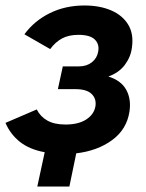

<svg xmlns="http://www.w3.org/2000/svg" viewBox="-29 -553 532 700"><path d="M107 127 134 2Q79 -8 44 -35.5Q9 -63 -9 -105L105 -154Q118 -128 143.5 -113.5Q169 -99 210 -99Q257 -99 285.5 -117.5Q314 -136 319 -166Q323 -193 305 -210.5Q287 -228 246 -228H182L200 -311H259Q287 -311 306 -326Q325 -341 329 -365Q334 -392 316.5 -409Q299 -426 257 -426Q222 -426 197.5 -413Q173 -400 154 -374L60 -428Q96 -477 152.5 -505Q209 -533 279 -533Q335 -533 376.5 -515Q418 -497 438.5 -463Q459 -429 452 -380Q448 -346 426.5 -317Q405 -288 366 -274Q412 -260 431 -226Q450 -192 443 -146Q433 -81 379.5 -42Q326 -3 249 6L224 127Z"/></svg>

Font: Raleway
Style: Bold Italic
Weight: 700
Italic angle: -12°
Designer: Matt McInerney, Pablo Impallari, Rodrigo Fuenzalida
Foundry: Matt McInerney, Pablo Impallari, Rodrigo Fuenzalida
Version: Version 4.101;RELEASE